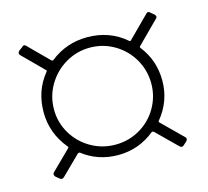

<svg xmlns="http://www.w3.org/2000/svg" viewBox="-71 -595 637 589"><g transform="rotate(-15 247.5 -301.0)"><path d="M39 -114 100 -174Q103 -177 100 -180Q56 -233 56 -300Q56 -368 97 -418Q100 -422 96 -424L32 -488Q29 -491 29 -494Q29 -498 33 -502L44 -510Q47 -514 51 -514Q55 -514 58 -510L120 -448Q124 -445 126 -447Q178 -488 244 -488Q315 -488 366 -444Q369 -441 372 -444L438 -510Q441 -514 445 -514Q449 -514 452 -510L462 -502Q470 -494 463 -488L395 -420Q392 -419 394 -414Q433 -365 433 -300Q433 -235 391 -184Q388 -181 391 -178L456 -114Q459 -111 459 -108Q459 -104 455 -100L445 -91Q442 -88 439 -88Q435 -88 431 -92L367 -155Q362 -157 361 -156Q310 -114 244 -114Q180 -114 131 -152Q130 -153 125 -151L65 -92Q58 -85 51 -91L40 -100Q33 -108 39 -114ZM244 -147Q286 -147 321.5 -167.5Q357 -188 377.5 -223.5Q398 -259 398 -300Q398 -342 377.5 -377.5Q357 -413 321.5 -434Q286 -455 244 -455Q202 -455 166.5 -434Q131 -413 110 -377.5Q89 -342 89 -300Q89 -258 110 -223Q131 -188 166.5 -167.5Q202 -147 244 -147Z"/></g></svg>

Font: Barlow GEO Extra Light
Style: Regular
Weight: 200
Designer: Jeremy Tribby
Foundry: Tribby Type
Version: Version 1.408